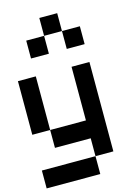

<svg xmlns="http://www.w3.org/2000/svg" viewBox="-159 -1086 944 1297"><g transform="rotate(-15 312.5 -437.5)"><path d="M0 125V0H375V125ZM0 -250V-625H125V-250ZM125 -250H375V-625H500V0H375V-125H125ZM125 -750V-875H250V-750ZM250 -875V-1000H375V-875ZM375 -875H500V-750H375Z"/></g></svg>

Font: Galmuri7 Regular
Style: Regular
Weight: 400
Designer: Lee Minseo (quiple)
Version: Version 2.399;hotconv 1.1.1;makeotfexe 2.6.0 DEVELOPMENT